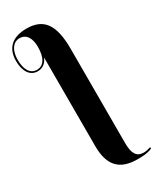

<svg xmlns="http://www.w3.org/2000/svg" viewBox="-326 -833 933 1142"><g transform="rotate(-30 140.5 -262.0)"><path d="M258 240C288 240 322 240 358 225V215C339 221 323 224 309 224C263 224 241 193 241 122V-528C241 -693 191 -764 73 -764C-28 -764 -77 -713 -77 -628C-77 -555 -46 -510 5 -510C43 -510 66 -533 78 -563V46C78 180 136 240 258 240ZM5 -520C-39 -520 -65 -561 -65 -628C-65 -694 -36 -735 8 -735C54 -735 78 -696 78 -637C78 -559 51 -520 5 -520Z"/></g></svg>

Font: Noto Serif Display ExtraCondensed Black
Style: Regular
Weight: 900
Width: 2
Designer: Monotype Design Team
Foundry: Monotype Imaging Inc.
Version: Version 2.009